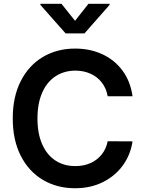

<svg xmlns="http://www.w3.org/2000/svg" viewBox="-20 -997 774 1027"><path d="M556.1 -482.2Q548.3 -524.9 524.3 -555.8Q500.4 -586.6 464 -602.8Q427.6 -619 383.5 -619.3Q323.2 -619 277.2 -589.1Q231.2 -559.3 205.8 -501.6Q180.4 -443.9 180.4 -363.6Q180.4 -282 206 -224.6Q231.5 -167.3 277.3 -137.8Q323.2 -108.3 382.8 -108.7Q426.1 -108.3 462.4 -123.9Q498.6 -139.6 523.1 -169.6Q547.6 -199.6 556.1 -241.5L688.9 -240.8Q678.6 -170.5 638 -113.5Q597.3 -56.5 531.2 -23.3Q465.2 9.9 381.4 9.9Q284.8 9.9 209.2 -35Q133.5 -79.9 90.7 -164.4Q47.9 -248.9 48.3 -363.6Q47.9 -478.3 90.9 -563Q133.9 -647.7 209.7 -692.5Q285.5 -737.2 381.4 -737.2Q461.6 -737.2 527.3 -706.9Q593 -676.5 635.5 -619Q677.9 -561.4 688.9 -482.2ZM196 -976.6H308.9L381.4 -885.7L453.1 -976.6H566.1V-970.9L431.8 -818.2H331L196 -970.9Z"/></svg>

Font: Riot Sans
Style: Bold
Weight: 600
Designer: Rasmus Andersson
Foundry: rsms
Version: Version 4.001